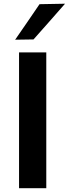

<svg xmlns="http://www.w3.org/2000/svg" viewBox="-20 -988 362 1008"><path d="M80 0V-713H223V0ZM59.5 -779.5Q92 -826 124 -873Q155.5 -919.5 187.5 -966L321.5 -968.5Q279 -920 237.5 -873Q196 -826 156 -781Z"/></svg>

Font: Heraclito SemiBold
Style: Regular
Weight: 600
Designer: Kostas Bartsokas (font) & Cristiano Sobral (main changes)
Foundry: Kostas Bartsokas (font) & Cristiano Sobral (main changes)
Version: Version 1.00;July 8, 2020;FontCreator 13.0.0.2655 64-bit